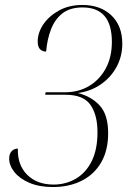

<svg xmlns="http://www.w3.org/2000/svg" viewBox="-20 -744 519 774"><path d="M194 10Q138 10 98.5 -7Q59 -24 38 -50.5Q17 -77 17 -105Q17 -124 27 -134.5Q37 -145 52 -145Q50 -79 89.5 -39.5Q129 0 196 0Q245 0 285.5 -23.5Q326 -47 349.5 -94Q373 -141 373 -211Q373 -281 344.5 -321.5Q316 -362 244 -362H162L164 -372H241Q297 -372 339.5 -397.5Q382 -423 406.5 -468.5Q431 -514 431 -575Q431 -714 313 -714Q262 -714 231.5 -690Q201 -666 185.5 -625.5Q170 -585 166 -536Q152 -536 142 -545Q132 -554 132 -577Q132 -612 154.5 -645.5Q177 -679 217.5 -701.5Q258 -724 312 -724Q385 -724 429 -682Q473 -640 473 -568Q473 -517 450 -474.5Q427 -432 386.5 -404Q346 -376 294 -369Q349 -355 382.5 -318Q416 -281 416 -207Q416 -138 388 -89.5Q360 -41 309.5 -15.5Q259 10 194 10Z"/></svg>

Font: Noto Serif Display Condensed ExtraLight
Style: Italic
Weight: 200
Width: 3
Italic angle: -12°
Designer: Monotype Design Team
Foundry: Monotype Imaging Inc.
Version: Version 2.009